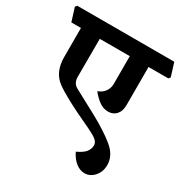

<svg xmlns="http://www.w3.org/2000/svg" viewBox="-202 -785 993 1039"><g transform="rotate(30 294.5 -266.0)"><path d="M588.9 -649.4 614.7 -566.4 606.4 -555.2H482.4V-315.9Q482.4 -279.3 463.4 -257.8Q444.3 -236.3 412.6 -236.3Q382.8 -236.3 356.7 -255.1Q330.6 -273.9 307.6 -303.2Q336.4 -313.5 350.8 -334.7Q365.2 -356 365.2 -381.3V-555.2H177.7L177.2 -317.9Q177.2 -277.3 208.5 -261Q239.7 -244.6 351.6 -184.1Q441.9 -135.3 498.3 -89.4Q554.7 -43.5 554.7 16.6Q554.7 58.1 529.3 87.2Q503.9 116.2 468.8 116.2Q439.5 116.2 413.3 95Q387.2 73.7 370.6 38.6Q410.2 20 424.6 1Q439 -18.1 439 -39.6Q439 -57.6 421.9 -72.5Q404.8 -87.4 335 -119.6Q183.6 -189.5 121.8 -234.6Q60.1 -279.8 60.1 -374.5V-555.2H0L-25.9 -638.2L-17.6 -649.4Z"/></g></svg>

Font: Sitara
Style: Bold
Weight: 700
Designer: Neelakash Kshetrimayum
Foundry: Neelakash Kshetrimayum
Version: Version 1.000;PS Version 1.000;PS 1.0;hotconv 1.;hotconv 1.0